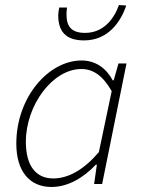

<svg xmlns="http://www.w3.org/2000/svg" viewBox="-20 -733 567 765"><path d="M185 12C251 12 313 -25 362 -77H366L355 0H387L484 -480H452L433 -413H429C404 -460 362 -492 305 -492C173 -492 45 -345 45 -161C45 -48 100 12 185 12ZM192 -22C125 -22 83 -70 83 -168C83 -313 189 -458 304 -458C350 -458 389 -433 425 -370L374 -127C317 -60 255 -22 192 -22ZM315 -572C410 -572 461 -645 483 -711L454 -713C434 -657 392 -602 319 -602C264 -602 245 -628 245 -675C245 -681 245 -689 247 -703H216C214 -694 212 -680 212 -672C212 -608 242 -572 315 -572Z"/></svg>

Font: Source Sans Pro Light
Style: Italic
Weight: 300
Italic angle: -11°
Designer: Paul D. Hunt
Foundry: Adobe Systems Incorporated
Version: Version 3.006;hotconv 1.0.111;makeotfexe 2.5.65597